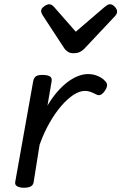

<svg xmlns="http://www.w3.org/2000/svg" viewBox="-20 -867 570 902"><path d="M92 15Q73 15 60.5 8Q48 1 52 -15L136 -486Q140 -503 149.5 -509Q159 -515 179 -515Q206 -515 216 -507Q226 -499 222 -482L203 -371Q225 -408 249 -435.5Q273 -463 297.5 -481.5Q322 -500 346.5 -509.5Q371 -519 393 -519Q419 -519 440.5 -509.5Q462 -500 473 -487Q483 -478 483 -467Q483 -456 473 -441Q463 -426 452.5 -421.5Q442 -417 431 -424Q417 -431 405 -435.5Q393 -440 379 -440Q354 -440 325.5 -421.5Q297 -403 268 -369.5Q239 -336 212.5 -289.5Q186 -243 166 -187L138 -11Q136 2 125 8.5Q114 15 92 15ZM497 -847Q508 -847 519 -835.5Q530 -824 530 -813Q530 -806 527.5 -801.5Q525 -797 521 -792L376 -638Q366 -628 354.5 -622.5Q343 -617 324 -617Q309 -617 298.5 -624Q288 -631 282 -640L180 -796Q176 -803 174.5 -807.5Q173 -812 173 -815Q173 -827 187 -837Q201 -847 211 -847Q219 -847 225 -842.5Q231 -838 236 -832L336 -718L470 -833Q477 -838 483 -842.5Q489 -847 497 -847Z"/></svg>

Font: Playwrite ZA
Style: Regular
Weight: 400
Designer: Veronika Burian, José Scaglione
Foundry: TypeTogether
Version: Version 1.002